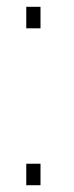

<svg xmlns="http://www.w3.org/2000/svg" viewBox="-20 -547 218 567"><path d="M99.6 -526.9V-463.4H57.6V-526.9ZM99.6 -63.5V0H57.6V-63.5Z"/></svg>

Font: Battambang Thin
Style: Regular
Weight: 100
Designer: Danh Hong
Version: Version 8.002; ttfautohint (v1.8.3)